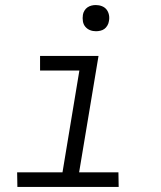

<svg xmlns="http://www.w3.org/2000/svg" viewBox="-20 -742 640 762"><path d="M451 0H49L48 -58H228L295 -462H139V-520H371L294 -58H450ZM361 -618Q348 -618 337 -622.5Q326 -627 318.5 -636Q311 -645 309 -657.5Q307 -670 309 -683Q310 -691 315 -699.5Q320 -708 327.5 -713Q335 -718 343.5 -720Q352 -722 360 -722Q373 -722 384.5 -717.5Q396 -713 403 -704Q410 -695 412.5 -682.5Q415 -670 412 -657Q411 -649 406 -640.5Q401 -632 394 -627Q387 -622 378 -620Q369 -618 361 -618Z"/></svg>

Font: Iosevka Light Extended Oblique
Style: Regular
Weight: 300
Width: 7
Italic angle: -9°
Monospace: yes
Designer: Belleve Invis
Foundry: Belleve Invis
Version: Version 32.5.0; ttfautohint (v1.8.4)